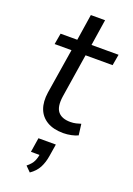

<svg xmlns="http://www.w3.org/2000/svg" viewBox="-169 -697 711 1027"><g transform="rotate(20 186.5 -183.5)"><path d="M238 9Q181 9 144.5 -13Q108 -35 93.5 -74Q79 -113 87 -167L128 -423H32L43 -486H138L161 -635H242L219 -486H373L362 -423H208L169 -175Q160 -114 182 -87Q204 -60 253 -60Q270 -60 285 -63.5Q300 -67 312 -71L320 -8Q307 -1 283.5 4Q260 9 238 9ZM142 268 113 239Q139 218 148 198Q157 178 161 152L179 162H110L123 80H222L211 148Q205 187 189.5 216.5Q174 246 142 268Z"/></g></svg>

Font: Nunito Sans 12pt ExtraLight 12pt
Style: Italic
Weight: 400
Italic angle: -9°
Version: Version 3.101;gftools[0.9.27]